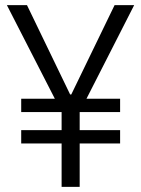

<svg xmlns="http://www.w3.org/2000/svg" viewBox="-20 -727 550 747"><path d="M252.9 -359.4H257.3L425.8 -707H502L316.4 -342.8H447.3V-291H290V-220.7H447.3V-168.9H290V0H219.7V-168.9H62.5V-220.7H219.7V-291H62.5V-342.8H193.4L6.8 -707H85Z"/></svg>

Font: Pretendard Std Light
Style: Regular
Weight: 300
Designer: Base glyphs from Inter by Rasmus Andersson; Hangeul glyphs from Noto Sans CJK(Source Han Sans) by Jang Soo-young and Kan
Foundry: Kil Hyung-jin
Version: Version 1.309